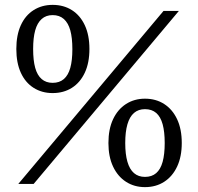

<svg xmlns="http://www.w3.org/2000/svg" viewBox="-20 -755 813 788"><path d="M196 -373Q152 -373 118 -394.5Q84 -416 65.5 -456.5Q47 -497 47 -554Q47 -611 65.5 -651.5Q84 -692 118 -713.5Q152 -735 196 -735Q241 -735 275 -713.5Q309 -692 328 -651.5Q347 -611 347 -554Q347 -497 328 -456.5Q309 -416 275 -394.5Q241 -373 196 -373ZM196 -415Q224 -415 242 -430.5Q260 -446 268.5 -476.5Q277 -507 277 -553Q277 -600 268.5 -630.5Q260 -661 242 -677Q224 -693 196 -693Q169 -693 151 -677Q133 -661 124.5 -630.5Q116 -600 116 -554Q116 -507 124.5 -476.5Q133 -446 151 -430.5Q169 -415 196 -415ZM575 13Q531 13 497 -9Q463 -31 444 -71.5Q425 -112 425 -168Q425 -225 444 -265.5Q463 -306 497 -328Q531 -350 575 -350Q620 -350 654 -328Q688 -306 707 -265.5Q726 -225 726 -168Q726 -112 707 -71.5Q688 -31 654 -9Q620 13 575 13ZM55 0 651 -710H714L118 0ZM575 -29Q603 -29 621 -44.5Q639 -60 647.5 -91Q656 -122 656 -168Q656 -214 647.5 -245Q639 -276 621 -291.5Q603 -307 575 -307Q548 -307 530 -291.5Q512 -276 503 -245Q494 -214 494 -168Q494 -122 503 -91Q512 -60 530 -44.5Q548 -29 575 -29Z"/></svg>

Font: Roboto Serif 20pt Light
Style: Regular
Weight: 300
Version: Version 1.008